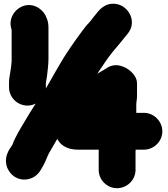

<svg xmlns="http://www.w3.org/2000/svg" viewBox="-20 -802 904 1032"><path d="M127.5 -234.5C181.5 -234.5 226.5 -278.5 226.5 -333V-353.4C226.7 -354.1 227.1 -356.1 227.2 -357.3L228.9 -371.2C229.9 -375.3 231.4 -383.3 232.2 -389.6C234.9 -413.7 240.5 -454.4 240.5 -485V-656C240.5 -680.9 234.1 -699.3 224.4 -719.2C205.6 -757 150.1 -793.9 91.4 -763.9C55.1 -745.3 23.2 -697.8 42.5 -641.8V-471.9L39.8 -444.5L35.8 -417C33.6 -398.8 28.5 -382.6 28.5 -358V-333C28.5 -278.5 73.4 -234.5 127.5 -234.5ZM510.5 15V111C510.5 165 555 209.5 609 209.5C662.4 209.5 708.5 165.9 708.5 111V15C708.5 11.7 708.6 9.2 709 2.5H753C806.4 2.5 852.5 -41.1 852.5 -96C852.5 -150.2 807.3 -195.5 753 -195.5H712.5V-244.7L714.1 -257.8C715.6 -267.5 716.5 -279.6 716.5 -291V-353C716.5 -379.7 701.7 -401.1 684.5 -417C656 -443.4 599.5 -471.3 547.7 -432C532.6 -423 505.9 -408.8 487.7 -395.2C471.9 -383.7 466.2 -377 456.6 -370.1C439.3 -356.6 427.2 -345.3 412 -330C392.4 -309 388.4 -299.7 375.9 -285.8C349.3 -255.2 338.4 -234.1 318.2 -208.8C307.6 -194.3 303 -186.2 296 -175.7C273.9 -149.3 268.2 -112.6 278.6 -78.1C296 -20.5 342 2.5 399 2.5H510.7C510.6 5.9 510.5 11.1 510.5 15ZM136.4 159.8C162 153.2 183.8 136.8 197.3 114.1C207.4 97 219.4 78.9 231 48.4C237.9 30.6 248.5 10.4 259.5 -6.6C268.2 -20.1 275.1 -34.9 284.6 -49.9C304.7 -81.5 319.6 -111.9 340.2 -139.7C340.5 -140.2 341.2 -141.1 341.6 -141.8C366.8 -181.2 384.2 -202.4 412.7 -251.7C435.8 -294.3 457.1 -327.8 479.8 -369.9C495.8 -397.9 510.4 -415.1 530.6 -446.7C554.1 -483.2 582.6 -521.2 610.4 -552.5L630.8 -577C641.1 -589.4 651.8 -603.8 663.9 -617.9C725.9 -689 663.3 -786.6 583.3 -781.9C530.7 -778.8 506 -737.3 494.1 -724.1C481 -709.5 470.5 -692.5 462.5 -684.5C435.4 -657.4 416.9 -626.9 393.9 -597.4C373.5 -568.8 355.8 -542.8 339.8 -518.8C318 -486.1 297 -448.7 276.6 -414C257.9 -381.9 228.3 -327 210.3 -300.6C176.8 -254.4 142.8 -200.9 113.7 -151C90.9 -112.5 63.9 -71 45.8 -22C43.3 -15.2 -1.2 29 15.9 90.1C28.3 134.6 75.9 175.5 136.4 159.8Z"/></svg>

Font: Smoothie
Style: ExBd
Weight: 800
Foundry: Cannot Into Space Fonts
Version: Version 0.8